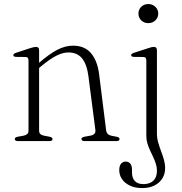

<svg xmlns="http://www.w3.org/2000/svg" viewBox="-20 -698 899 950"><path d="M173.5 -449V-51.5Q173.5 -41 179.5 -35Q185.5 -29 196.5 -27L225 -21.5Q240 -18.5 240 -10Q240 0 224.5 0H67.5Q60.5 0 56.8 -2.8Q53 -5.5 53 -10Q53 -14.5 56.8 -17.2Q60.5 -20 68 -21.5L98 -27Q109 -29.5 115 -35Q121 -40.5 121 -51V-398.5Q121 -407.5 117.5 -411.8Q114 -416 105.5 -416L60 -416.5Q52.5 -417 49.2 -419Q46 -421 46 -425Q46 -428.5 49.2 -431.5Q52.5 -434.5 60 -437L128.5 -459.5Q139.5 -463 146.5 -464.5Q153.5 -466 158 -466Q166 -466 169.8 -461.8Q173.5 -457.5 173.5 -449ZM161 -351 147 -365 172 -386Q225.5 -432.5 264.5 -452.2Q303.5 -472 341.5 -472Q399.5 -472 431 -434Q462.5 -396 470.5 -330L505 -54.5Q506.5 -42.5 512.8 -35.8Q519 -29 530.5 -26.5L556.5 -21.5Q564 -20 567.8 -17.2Q571.5 -14.5 571.5 -10Q571.5 -5.5 568 -2.8Q564.5 0 557 0H398.5Q383 0 383 -10Q383 -18.5 398 -21.5L428 -27Q440.5 -29 447 -36Q453.5 -43 452 -54.5L417.5 -321Q410 -379.5 386.2 -409Q362.5 -438.5 318.5 -438.5Q290.5 -438.5 258.2 -422Q226 -405.5 184.5 -371ZM756.5 -38Q756.5 -14.5 762.8 7.2Q769 29 777 50Q785 71 791 91.8Q797 112.5 797 133.5Q797 177.5 766 205Q735 232.5 684 232.5Q648 232.5 622.5 220.2Q597 208 583.5 188Q570 168 570 144Q570 123 578.8 112.2Q587.5 101.5 602.5 101.5Q616.5 101.5 624.8 112Q633 122.5 633 140V155Q633 182.5 647.2 197.8Q661.5 213 690.5 213Q722.5 212.5 739.5 195.5Q756.5 178.5 756.5 147Q756.5 129.5 751.2 112.8Q746 96 738.2 79.5Q730.5 63 722.5 46Q714.5 29 709.2 11.2Q704 -6.5 704 -26V-398.5Q704 -407.5 700.5 -411.8Q697 -416 688.5 -416L643 -416.5Q635.5 -417 632.2 -419Q629 -421 629 -425Q629 -428.5 632.2 -431.5Q635.5 -434.5 643.5 -437L711.5 -459Q722.5 -463 729.5 -464.5Q736.5 -466 741 -466Q749 -466 752.8 -461.8Q756.5 -457.5 756.5 -449ZM713.5 -583.5Q693 -583.5 679 -597.2Q665 -611 665 -630.5Q665 -651 679 -664.5Q693 -678 713.5 -678Q734.5 -678 748.8 -664.2Q763 -650.5 763 -630.5Q763 -611 748.8 -597.2Q734.5 -583.5 713.5 -583.5Z"/></svg>

Font: Fraunces ExtraLight
Style: Regular
Weight: 250
Version: Version 1.000;[b76b70a41]